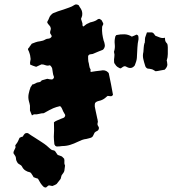

<svg xmlns="http://www.w3.org/2000/svg" viewBox="-20 -789 792 865"><path d="M489 -362Q485 -355 478.5 -355.5Q472 -356 465 -357Q464 -356 462.5 -355Q461 -354 460 -353Q453 -346 444 -341Q435 -336 424 -334Q412 -331 408 -324Q407 -321 407 -317.5Q407 -314 407 -309Q408 -304 409 -299Q410 -294 411 -289Q413 -279 415 -270.5Q417 -262 419 -252Q420 -251 420 -246Q422 -241 420 -235.5Q418 -230 420 -225Q422 -221 424.5 -217Q427 -213 425 -208Q423 -201 416.5 -198.5Q410 -196 405 -190Q405 -187 401 -181Q398 -171 388 -168Q384 -167 379 -165.5Q374 -164 369 -163Q359 -162 349.5 -158.5Q340 -155 330 -150Q314 -142 296.5 -136.5Q279 -131 260 -131Q254 -130 247.5 -129.5Q241 -129 235 -129Q233 -130 232 -130.5Q231 -131 229 -132Q228 -133 227.5 -135Q227 -137 225 -138Q224 -149 223 -161Q222 -173 223 -186Q224 -200 223.5 -212.5Q223 -225 223 -238Q229 -243 236.5 -246Q244 -249 251 -252Q254 -254 258 -255Q262 -256 266 -258Q271 -260 273 -265.5Q275 -271 271 -276Q268 -281 265 -286.5Q262 -292 260 -298Q259 -303 251 -311Q233 -307 220 -301.5Q207 -296 177 -279Q167 -279 156.5 -276Q146 -273 135 -274Q132 -274 130 -272.5Q128 -271 124 -269Q122 -274 119.5 -280Q117 -286 115 -291V-313Q114 -318 113 -323Q112 -328 110 -334Q106 -350 109 -365.5Q112 -381 118 -397Q120 -399 122 -402Q124 -405 125 -408Q132 -409 139 -413Q146 -418 154.5 -418.5Q163 -419 168 -427Q174 -429 180.5 -430.5Q187 -432 193 -434Q205 -431 214 -431Q217 -431 220.5 -435Q224 -439 223 -443Q219 -452 218 -461.5Q217 -471 215 -481Q214 -485 210 -490Q209 -492 206 -494Q203 -496 200 -494Q192 -492 184 -495.5Q176 -499 167 -499Q162 -497 156 -494Q150 -491 143 -488Q129 -492 116 -498Q116 -502 115.5 -504.5Q115 -507 116 -511Q116 -515 118 -523Q117 -528 116.5 -534Q116 -540 114 -546Q113 -551 110.5 -556.5Q108 -562 106 -566Q106 -571 109.5 -573.5Q113 -576 114 -580Q116 -582 118.5 -585.5Q121 -589 123 -592Q133 -596 141.5 -599Q150 -602 160 -603Q175 -605 184 -611Q191 -615 199 -615Q207 -616 212 -623Q212 -624 212.5 -625Q213 -626 213 -627Q211 -630 209.5 -633.5Q208 -637 206 -639Q205 -645 207 -650.5Q209 -656 209 -661Q208 -669 202 -675Q196 -681 193 -687Q193 -692 194 -693Q199 -701 201.5 -708.5Q204 -716 210 -722Q215 -727 218 -729Q229 -734 241 -738Q253 -742 266 -746Q279 -751 291.5 -755Q304 -759 316 -767Q324 -772 335 -765Q338 -758 344 -750Q353 -736 350 -718Q349 -714 347.5 -710.5Q346 -707 345 -704Q347 -699 348 -694.5Q349 -690 351 -685Q352 -682 351.5 -678Q351 -674 354 -670Q358 -670 359 -672Q362 -674 365.5 -677Q369 -680 371 -681Q375 -683 379 -684.5Q383 -686 386 -688Q390 -689 394 -690Q398 -691 401 -692Q405 -693 407.5 -694.5Q410 -696 413 -697Q416 -699 419.5 -701.5Q423 -704 428 -704Q436 -700 438 -697.5Q440 -695 445 -684Q446 -679 443 -675Q440 -671 440 -666Q439 -650 441 -635.5Q443 -621 447 -606Q449 -602 449.5 -599.5Q450 -597 451 -593Q456 -577 444 -565Q433 -561 421.5 -556Q410 -551 398 -546Q394 -545 391.5 -545Q389 -545 385 -544Q383 -544 380 -541Q377 -538 377 -536Q377 -530 377 -523.5Q377 -517 378 -512Q381 -502 382 -493Q383 -484 388 -476Q389 -474 387.5 -470.5Q386 -467 390 -465Q401 -467 412.5 -468.5Q424 -470 434 -471Q454 -476 467 -463Q468 -462 468.5 -461Q469 -460 470 -459Q475 -435 480 -410.5Q485 -386 489 -362ZM736 -576Q736 -560 736 -545.5Q736 -531 731 -516Q733 -511 733 -506.5Q733 -502 734 -497Q733 -486 722 -475Q713 -474 702.5 -471.5Q692 -469 681 -468Q677 -470 672.5 -473Q668 -476 664 -477Q659 -478 654.5 -479Q650 -480 645 -480Q636 -484 634 -493Q629 -508 625.5 -523.5Q622 -539 626 -555Q627 -565 627.5 -575Q628 -585 631 -595Q633 -597 632.5 -599Q632 -601 633 -604Q633 -609 633 -612.5Q633 -616 634 -620Q636 -626 638 -631.5Q640 -637 642 -643H664Q670 -642 673 -637.5Q676 -633 680 -628Q690 -624 700.5 -620Q711 -616 723 -619Q723 -613 724 -607.5Q725 -602 729 -597Q734 -593 735 -587Q736 -581 736 -576ZM604 -612Q600 -594 599 -574.5Q598 -555 597 -536Q597 -520 591 -505Q590 -502 589 -499.5Q588 -497 587 -494Q572 -475 550 -488Q547 -489 543 -491Q535 -490 529 -484.5Q523 -479 519 -482Q508 -487 503.5 -492.5Q499 -498 496 -503Q494 -505 494 -511Q493 -521 495 -532Q497 -543 494 -553Q494 -554 493.5 -555Q493 -556 494 -557Q499 -573 497 -589.5Q495 -606 499 -622Q499 -625 501 -627Q503 -629 504 -631Q523 -635 540.5 -634.5Q558 -634 574 -624Q580 -626 585 -628.5Q590 -631 595 -633Q597 -633 598.5 -631.5Q600 -630 601 -630Q601 -629 602 -628.5Q603 -628 603 -627Q604 -623 604 -619Q604 -615 604 -612ZM273 -43Q272 -37 271.5 -31.5Q271 -26 270 -20Q269 -15 265.5 -10Q262 -5 258 0Q257 2 256 6Q255 10 254 14Q254 15 253.5 15.5Q253 16 253 17Q249 22 244.5 28Q240 34 235 40Q227 45 216 49Q212 48 208 47.5Q204 47 200 46Q196 48 193.5 50.5Q191 53 187 56Q185 55 182.5 55Q180 55 178 54Q169 46 162.5 36Q156 26 151 16Q140 13 131 9Q129 4 125.5 -0.5Q122 -5 120 -9Q118 -10 117 -11.5Q116 -13 114 -13Q103 -15 93.5 -21.5Q84 -28 79 -39L75 -44Q71 -46 67 -49Q63 -52 61 -53Q52 -65 52 -75Q52 -82 48 -87.5Q44 -93 41 -98Q40 -103 42 -107.5Q44 -112 46 -116Q48 -120 49.5 -123.5Q51 -127 49 -131Q48 -133 50 -136Q52 -139 53 -140Q58 -146 61.5 -153.5Q65 -161 68 -168Q71 -170 75 -171.5Q79 -173 83 -174Q86 -181 91 -186Q96 -191 106 -189Q120 -179 136.5 -169Q153 -159 169 -148Q180 -141 190 -133Q200 -125 208 -117Q214 -112 219.5 -112Q225 -112 229 -107Q231 -103 234 -99.5Q237 -96 240 -91Q244 -90 249 -88Q254 -86 259 -84L269 -74Q271 -66 270 -58.5Q269 -51 273 -43Z"/></svg>

Font: Daruma Drop One
Style: Regular
Weight: 400
Designer: Maniackers Design
Version: Version 1.000